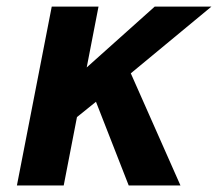

<svg xmlns="http://www.w3.org/2000/svg" viewBox="-20 -567 666 587"><path d="M31.7 0H174.8L215.3 -209L273.4 -255.9L373.5 0H531.7L379.9 -342.8L626.5 -546.9H453.1L245.1 -360.8L281.2 -546.9H138.2Z"/></svg>

Font: Hack
Style: Bold Oblique
Weight: 700
Italic angle: -12°
Monospace: yes
Designer: Christopher Simpkins
Foundry: Christopher Simpkins
Version: Version 2.010